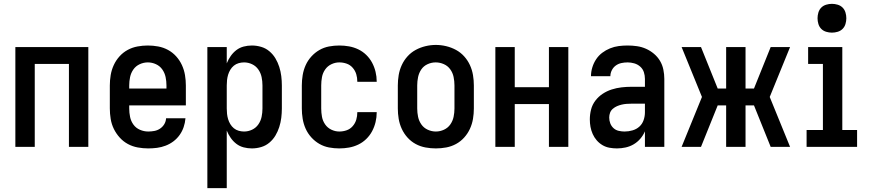

<svg xmlns="http://www.w3.org/2000/svg" viewBox="-20 -765 4540 1000"><path d="M60 0V-520H440V0H339V-432H161V0Z M752 8Q725 8 697.5 3Q670 -2 646 -15Q622 -28 603.5 -48.5Q585 -69 573 -93.5Q561 -118 556.5 -145.5Q552 -173 552 -200V-320Q552 -347 556.5 -374Q561 -401 572.5 -426Q584 -451 602.5 -471.5Q621 -492 645 -505Q669 -518 696 -523Q723 -528 750 -528Q777 -528 804 -523Q831 -518 855 -505Q879 -492 897.5 -471.5Q916 -451 927.5 -426Q939 -401 943.5 -374Q948 -347 948 -320V-216H653V-200Q653 -178 657.5 -156Q662 -134 675 -116Q688 -98 709 -89Q730 -80 752 -80Q768 -80 784 -83Q800 -86 813.5 -95Q827 -104 835.5 -118Q844 -132 845 -149H946Q944 -125 936.5 -103Q929 -81 915.5 -62Q902 -43 883.5 -29Q865 -15 843 -6.5Q821 2 798 5Q775 8 752 8ZM847 -304V-320Q847 -342 842.5 -363.5Q838 -385 825.5 -403Q813 -421 792.5 -430.5Q772 -440 750 -440Q728 -440 707.5 -430.5Q687 -421 674.5 -403Q662 -385 657.5 -363.5Q653 -342 653 -320V-304Z M1060 215V-520H1161V-435Q1169 -455 1181.5 -473Q1194 -491 1211 -504Q1228 -517 1249 -522.5Q1270 -528 1292 -528Q1316 -528 1340 -521Q1364 -514 1383 -498Q1402 -482 1414.5 -461Q1427 -440 1434.5 -416.5Q1442 -393 1445 -368.5Q1448 -344 1448 -320V-200Q1448 -176 1445 -151.5Q1442 -127 1434.5 -103.5Q1427 -80 1414.5 -59Q1402 -38 1383 -22Q1364 -6 1340 1Q1316 8 1292 8Q1270 8 1249 2.5Q1228 -3 1211 -16Q1194 -29 1181.5 -47Q1169 -65 1161 -85V215ZM1251 -80Q1273 -80 1293 -89.5Q1313 -99 1325.5 -117Q1338 -135 1342.5 -156.5Q1347 -178 1347 -200V-320Q1347 -342 1342.5 -363.5Q1338 -385 1325.5 -403Q1313 -421 1293 -430.5Q1273 -440 1251 -440Q1237 -440 1223 -436Q1209 -432 1198 -423Q1187 -414 1179.5 -401.5Q1172 -389 1168 -375.5Q1164 -362 1162.5 -348Q1161 -334 1161 -320V-200Q1161 -186 1162.5 -172Q1164 -158 1168 -144.5Q1172 -131 1179.5 -118.5Q1187 -106 1198 -97Q1209 -88 1223 -84Q1237 -80 1251 -80Z M1747 8Q1720 8 1693.5 3Q1667 -2 1643.5 -15.5Q1620 -29 1601.5 -49.5Q1583 -70 1572 -94.5Q1561 -119 1556.5 -146Q1552 -173 1552 -200V-320Q1552 -347 1556.5 -374Q1561 -401 1572 -425.5Q1583 -450 1601.5 -470.5Q1620 -491 1643.5 -504.5Q1667 -518 1693.5 -523Q1720 -528 1747 -528Q1773 -528 1798 -523.5Q1823 -519 1846 -508Q1869 -497 1887.5 -479Q1906 -461 1918 -438.5Q1930 -416 1936 -391Q1942 -366 1942 -341Q1942 -341 1942 -340.5Q1942 -340 1942 -339H1841Q1841 -339 1841 -339.5Q1841 -340 1841 -340Q1841 -360 1835.5 -378.5Q1830 -397 1817 -412Q1804 -427 1785.5 -433.5Q1767 -440 1747 -440Q1726 -440 1706 -430.5Q1686 -421 1673.5 -403Q1661 -385 1657 -363.5Q1653 -342 1653 -320V-200Q1653 -178 1657 -156.5Q1661 -135 1673.5 -117Q1686 -99 1706 -89.5Q1726 -80 1747 -80Q1767 -80 1785.5 -86.5Q1804 -93 1817 -108Q1830 -123 1835.5 -141.5Q1841 -160 1841 -180Q1841 -180 1841 -180.5Q1841 -181 1841 -181H1942Q1942 -180 1942 -179.5Q1942 -179 1942 -179Q1942 -154 1936 -129Q1930 -104 1918 -81.5Q1906 -59 1887.5 -41Q1869 -23 1846 -12Q1823 -1 1798 3.5Q1773 8 1747 8Z M2250 8Q2223 8 2196 3Q2169 -2 2145 -15Q2121 -28 2102.5 -48.5Q2084 -69 2072.5 -94Q2061 -119 2056.5 -146Q2052 -173 2052 -200V-320Q2052 -347 2056.5 -374Q2061 -401 2072.5 -426Q2084 -451 2102.5 -471.5Q2121 -492 2145 -505Q2169 -518 2196 -524.5Q2223 -531 2250 -531Q2277 -531 2304 -524.5Q2331 -518 2355 -505Q2379 -492 2397.5 -471.5Q2416 -451 2427.5 -426Q2439 -401 2443.5 -374Q2448 -347 2448 -320V-200Q2448 -173 2443.5 -146Q2439 -119 2427.5 -94Q2416 -69 2397.5 -48.5Q2379 -28 2355 -15Q2331 -2 2304 3Q2277 8 2250 8ZM2250 -80Q2272 -80 2292.5 -89.5Q2313 -99 2325.5 -117Q2338 -135 2342.5 -156.5Q2347 -178 2347 -200V-320Q2347 -342 2342.5 -364Q2338 -386 2325 -404Q2312 -422 2291.5 -431Q2271 -440 2249 -440Q2227 -440 2206.5 -430.5Q2186 -421 2174 -403Q2162 -385 2157.5 -363.5Q2153 -342 2153 -320V-200Q2153 -178 2157.5 -156.5Q2162 -135 2174.5 -117Q2187 -99 2207.5 -89.5Q2228 -80 2250 -80Z M2560 0V-520H2661V-311H2839V-520H2940V0H2839V-223H2661V0Z M3193 8Q3174 8 3154.5 4.5Q3135 1 3118 -9Q3101 -19 3088 -34Q3075 -49 3067 -67Q3059 -85 3055.5 -104Q3052 -123 3052 -143Q3052 -169 3058.5 -194.5Q3065 -220 3081 -241Q3097 -262 3119 -276.5Q3141 -291 3166 -299Q3191 -307 3217 -310Q3243 -313 3269 -313H3339V-354Q3339 -372 3333.5 -389Q3328 -406 3314.5 -418Q3301 -430 3283.5 -435Q3266 -440 3249 -440Q3232 -440 3216 -436.5Q3200 -433 3187 -423.5Q3174 -414 3166.5 -399Q3159 -384 3159 -368Q3159 -368 3159 -368Q3159 -368 3159 -368H3058Q3058 -368 3058 -368Q3058 -368 3058 -368Q3058 -391 3065 -414Q3072 -437 3085 -456.5Q3098 -476 3116.5 -490Q3135 -504 3157 -513Q3179 -522 3202 -525Q3225 -528 3249 -528Q3273 -528 3297.5 -524.5Q3322 -521 3344.5 -511Q3367 -501 3386 -485Q3405 -469 3417.5 -448Q3430 -427 3435 -402.5Q3440 -378 3440 -354V0H3339V-81Q3330 -60 3315 -42.5Q3300 -25 3280.5 -13.5Q3261 -2 3238.5 3Q3216 8 3193 8ZM3233 -80Q3254 -80 3274.5 -86Q3295 -92 3310 -105.5Q3325 -119 3332 -139Q3339 -159 3339 -180V-225H3269Q3256 -225 3243 -224Q3230 -223 3217.5 -220Q3205 -217 3193.5 -212Q3182 -207 3172 -198.5Q3162 -190 3157.5 -178Q3153 -166 3153 -153Q3153 -137 3158.5 -122.5Q3164 -108 3175.5 -97.5Q3187 -87 3202.5 -83.5Q3218 -80 3233 -80Z M3530 0 3636 -260 3530 -520H3631L3718 -304H3762V-520H3863V-304H3907L3994 -520H4095L3989 -260L4095 0H3994L3907 -216H3863V0H3762V-216H3718L3631 0Z M4181 0V-88H4266V-432H4189V-520H4367V-88H4444V0ZM4313 -595Q4298 -595 4283 -599.5Q4268 -604 4257.5 -614.5Q4247 -625 4242.5 -640Q4238 -655 4238 -670Q4238 -685 4242.5 -700Q4247 -715 4257.5 -725.5Q4268 -736 4283 -740.5Q4298 -745 4313 -745Q4328 -745 4343 -740.5Q4358 -736 4368.5 -725.5Q4379 -715 4383.5 -700Q4388 -685 4388 -670Q4388 -655 4383.5 -640Q4379 -625 4368.5 -614.5Q4358 -604 4343 -599.5Q4328 -595 4313 -595Z"/></svg>

Font: Zed Sans Semibold
Style: Regular
Weight: 600
Designer: Belleve Invis
Foundry: Belleve Invis
Version: Version 1.0.0; ttfautohint (v1.8.4)